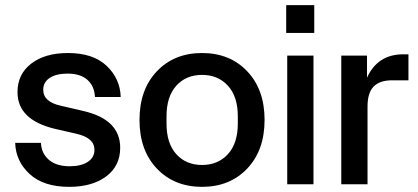

<svg xmlns="http://www.w3.org/2000/svg" viewBox="-20 -716 1624 746"><path d="M191 -216Q48 -251 48 -358Q48 -428 101.5 -469Q155 -510 244 -510Q342 -510 394.5 -460Q447 -410 449 -339H349Q347 -381 320 -405.5Q293 -430 242 -430Q199 -430 173.5 -413.5Q148 -397 148 -367Q148 -320 217 -305L303 -285Q447 -252 447 -142Q447 -71 392.5 -30.5Q338 10 249 10Q149 10 95 -40Q41 -90 39 -161H139Q141 -120 170 -95Q199 -70 251 -70Q295 -70 321 -87Q347 -104 347 -134Q347 -180 278 -196Z M940.5 -61Q873 10 765 10Q657 10 589.5 -61Q522 -132 522 -250Q522 -368 589.5 -439Q657 -510 765 -510Q873 -510 940.5 -439Q1008 -368 1008 -250Q1008 -132 940.5 -61ZM627 -236Q627 -159 665 -117Q703 -75 765 -75Q827 -75 865.5 -117Q904 -159 904 -236V-264Q904 -341 865.5 -383Q827 -425 765 -425Q703 -425 665 -383Q627 -341 627 -264Z M1096 0V-500H1198V0ZM1092 -588H1201V-696H1092Z M1306 0V-500H1406V-414Q1447 -505 1547 -505H1567V-404H1504Q1455 -404 1431.5 -379.5Q1408 -355 1408 -302V0Z"/></svg>

Font: TASA Orbiter Display Medium
Style: Regular
Weight: 500
Designer: Weizhong Zhang
Version: Version 1.000;Glyphs 3.1.2 (3151)